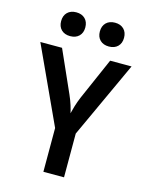

<svg xmlns="http://www.w3.org/2000/svg" viewBox="-138 -1039 875 1125"><g transform="rotate(15 300.0 -476.5)"><path d="M417.4 -808.2Q383.8 -808.2 363.9 -827.6Q344.1 -847 344.1 -880Q344.1 -913.5 363.9 -933.1Q383.8 -952.6 417.4 -952.6Q451.1 -952.6 471 -933.1Q490.8 -913.5 490.8 -880Q490.8 -847 471 -827.6Q451.1 -808.2 417.4 -808.2ZM182.6 -808.2Q148.9 -808.2 129 -827.6Q109.2 -847 109.2 -880Q109.2 -913.5 129 -933.1Q148.9 -952.6 182.6 -952.6Q216.2 -952.6 236.1 -933.1Q255.9 -913.5 255.9 -880Q255.9 -847 236.1 -827.6Q216.2 -808.2 182.6 -808.2ZM237.4 0V-265.4L23.3 -730H155L267.7 -476.8Q280.9 -447.1 290 -418.2Q299 -389.3 302.2 -372.5Q305.9 -389.3 314.6 -418.2Q323.3 -447.1 335.9 -476.8L446.8 -730H576.7L362.6 -265.4V0Z"/></g></svg>

Font: Pitagon Sans Mono
Style: Regular
Weight: 400
Monospace: yes
Designer: Travis Tran
Foundry: Pitagon
Version: Version 1.001;gftools[0.9.26]